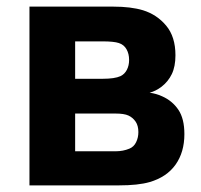

<svg xmlns="http://www.w3.org/2000/svg" viewBox="-20 -560 607 580"><path d="M69 0V-540H322Q375.5 -540 412 -529Q454 -516 482 -482.5Q510 -449 510 -393Q510 -359 499 -336.2Q488 -313.5 468 -298Q450 -284.5 432 -280Q453 -277 470 -269Q500.5 -255.5 518.8 -228.5Q537 -201.5 537 -155Q537 -100 510.2 -62.5Q483.5 -25 432 -10Q397.5 0 339 0ZM290 -322Q326.5 -322 344 -330Q356.5 -336 363.2 -349Q370 -362 370 -379Q370 -397.5 362.2 -411.2Q354.5 -425 339 -430Q324 -435 290 -435H207V-322ZM329 -103Q352 -103 371 -111Q384.5 -116.5 391.2 -130.5Q398 -144.5 398 -161Q398 -180.5 389.5 -192.8Q381 -205 368 -211Q355 -217 329 -217H207V-103Z"/></svg>

Font: Hauora ExtraBold
Style: Regular
Weight: 800
Designer: Wayne Shih
Foundry: WCYS
Version: Version 1.001